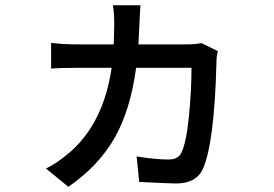

<svg xmlns="http://www.w3.org/2000/svg" viewBox="-20 -640 1040 728"><path d="M744.1 -476.6 805.7 -446.3Q800.8 -424.8 800.8 -405.3Q793 -96.7 749 1Q723.6 55.7 647.5 55.7Q625 55.7 507.8 49.8L498 -46.9Q568.4 -35.2 620.1 -35.2Q655.3 -35.2 668 -61.5Q686.5 -99.6 696.3 -198.2Q706.1 -296.9 706.1 -382.8H496.1Q474.6 -222.7 414.6 -117.2Q354.5 -11.7 239.3 68.4L154.3 -1Q197.3 -21.5 247.1 -64.5Q373 -175.8 403.3 -382.8H272.5Q206.1 -382.8 173.8 -379.9V-477.5Q220.7 -471.7 272.5 -471.7H411.1Q413.1 -522.5 413.1 -550.8Q413.1 -590.8 408.2 -620.1H512.7Q511.7 -613.3 508.8 -553.7Q506.8 -500 504.9 -471.7H689.5Q717.8 -471.7 744.1 -476.6Z"/></svg>

Font: Gen Shin Gothic Medium
Style: Regular
Weight: 500
Designer: [Source Han Sans]
Ryoko NISHIZUKA  (kana & ideographs); Paul D. Hunt (Latin, Greek & Cyrillic); Wenlong ZHANG  (bopomofo
Version: Version 1.002.20150607